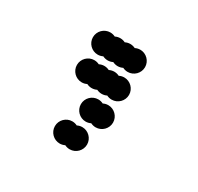

<svg xmlns="http://www.w3.org/2000/svg" viewBox="-93 -290 619 600"><g transform="rotate(30 216.0 10.0)"><path d="M144 160C144 182 162 200 184 200C190.5 200 196.6 198.4 202 195.7C207.4 198.4 213.5 200 220 200C242 200 260 182 260 160C260 138 242 120 220 120C213.5 120 207.4 121.6 202 124.3C196.6 121.6 190.5 120 184 120C162 120 144 138 144 160ZM180 60C180 82 198 100 220 100C226.5 100 232.6 98.4 238 95.7C243.4 98.4 249.5 100 256 100C278 100 296 82 296 60C296 38 278 20 256 20C249.5 20 243.4 21.6 238 24.3C232.6 21.6 226.5 20 220 20C198 20 180 38 180 60ZM108 -40C108 -18 126 0 148 0C154.5 0 160.6 -1.6 166 -4.3C171.4 -1.6 177.5 0 184 0C190.5 0 196.6 -1.6 202 -4.3C207.4 -1.6 213.5 0 220 0C226.5 0 232.6 -1.6 238 -4.3C243.4 -1.6 249.5 0 256 0C278 0 296 -18 296 -40C296 -62 278 -80 256 -80C249.5 -80 243.4 -78.4 238 -75.7C232.6 -78.4 226.5 -80 220 -80C213.5 -80 207.4 -78.4 202 -75.7C196.6 -78.4 190.5 -80 184 -80C177.5 -80 171.4 -78.4 166 -75.7C160.6 -78.4 154.5 -80 148 -80C126 -80 108 -62 108 -40ZM108 -140C108 -118 126 -100 148 -100C154.5 -100 160.6 -101.6 166 -104.3C171.4 -101.6 177.5 -100 184 -100C190.5 -100 196.6 -101.6 202 -104.3C207.4 -101.6 213.5 -100 220 -100C226.5 -100 232.6 -101.6 238 -104.3C243.4 -101.6 249.5 -100 256 -100C278 -100 296 -118 296 -140C296 -162 278 -180 256 -180C249.5 -180 243.4 -178.4 238 -175.7C232.6 -178.4 226.5 -180 220 -180C213.5 -180 207.4 -178.4 202 -175.7C196.6 -178.4 190.5 -180 184 -180C177.5 -180 171.4 -178.4 166 -175.7C160.6 -178.4 154.5 -180 148 -180C126 -180 108 -162 108 -140Z"/></g></svg>

Font: Dotrice Condensed
Style: Bold
Weight: 700
Width: 2
Monospace: yes
Designer: Paul Flo Williams
Foundry: His Deeds Are Dust
Version: Version 1.001